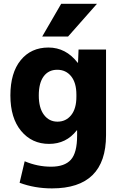

<svg xmlns="http://www.w3.org/2000/svg" viewBox="-20 -787 658 1037"><path d="M399.4 -448.2H401.4L404.3 -519.5H552.7V-56.6Q552.7 230.5 260.7 230.5Q167 230.5 85.9 200.2L113.3 84Q182.6 113.3 255.9 113.3Q329.1 113.3 362.8 75.7Q396.5 38.1 396.5 -54.7V-83H394.5Q337.9 -9.8 245.1 -9.8Q152.3 -9.8 94.2 -79.6Q36.1 -149.4 36.1 -271.5Q36.1 -393.6 91.8 -461.9Q147.5 -530.3 241.7 -530.3Q335.9 -530.3 399.4 -448.2ZM392.6 -264.6V-275.4Q392.6 -339.8 364.3 -375Q335.9 -410.2 289.1 -410.2Q242.2 -410.2 215.8 -374.5Q189.5 -338.9 189.5 -271.5Q189.5 -204.1 217.3 -167Q245.1 -129.9 290.5 -129.9Q335.9 -129.9 364.3 -165Q392.6 -200.2 392.6 -264.6ZM208 -589.8 310.5 -766.6H503.9L347.7 -589.8Z"/></svg>

Font: GenEi M Gothic v2 Heavy
Style: Regular
Weight: 800
Version: Version 2.0